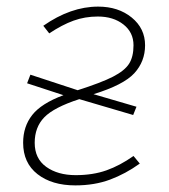

<svg xmlns="http://www.w3.org/2000/svg" viewBox="-20 -551 512 581"><path d="M384 -79 403 -56Q360 -25 313 -7.5Q266 10 208 10Q137 10 93.5 -24Q50 -58 50 -119Q50 -168 77.5 -203Q105 -238 172 -263L62 -299L72 -325L215 -278Q287 -301 322 -319Q357 -337 370.5 -358Q384 -379 384 -414Q384 -453 353.5 -477Q323 -501 276 -501Q237 -501 202.5 -488.5Q168 -476 129 -450L111 -473Q194 -531 277 -531Q338 -531 378.5 -498Q419 -465 419 -414Q419 -365 386.5 -329.5Q354 -294 263 -266L393 -228L383 -203L220 -251Q143 -226 114 -196Q85 -166 85 -119Q85 -71 120 -46Q155 -21 209 -21Q261 -21 302 -35.5Q343 -50 384 -79Z"/></svg>

Font: FiraGO UltraLight
Style: Italic
Weight: 200
Italic angle: -8°
Designer: bBox Type GmbH
Foundry: bBox Type GmbH
Version: Version 1.001